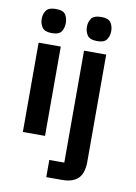

<svg xmlns="http://www.w3.org/2000/svg" viewBox="-86 -631 614 870"><g transform="rotate(10 221.5 -196.0)"><path d="M49 0V-411H151V0ZM100 -464Q67 -464 55.5 -481Q44 -498 44 -520Q44 -542 55.5 -558.5Q67 -575 100 -575Q134 -575 144.5 -558.5Q155 -542 155 -520Q155 -498 144.5 -481Q134 -464 100 -464ZM309 -464Q275 -464 263.5 -481Q252 -498 252 -520Q252 -542 263.5 -558.5Q275 -575 309 -575Q342 -575 353 -558.5Q364 -542 364 -520Q364 -498 353 -481Q342 -464 309 -464ZM258 -411H360V81Q360 135 335.5 159Q311 183 262 183H189V104H258Z"/></g></svg>

Font: Darker Grotesque Light
Style: Bold
Weight: 700
Version: Version 1.000;gftools[0.9.28]